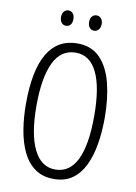

<svg xmlns="http://www.w3.org/2000/svg" viewBox="-97 -951 725 1024"><g transform="rotate(10 265.5 -439.5)"><path d="M479 -358Q479 -283 468 -216.5Q457 -150 432.5 -99Q408 -48 367.5 -19Q327 10 267 10Q206 10 164.5 -20Q123 -50 98.5 -101.5Q74 -153 63 -219.5Q52 -286 52 -359Q52 -542 106.5 -633Q161 -724 267 -724Q344 -724 390.5 -676Q437 -628 458 -545Q479 -462 479 -358ZM109 -358Q109 -205 149.5 -123Q190 -41 266 -41Q344 -41 383 -121Q422 -201 422 -358Q422 -513 383 -593.5Q344 -674 267 -674Q187 -674 148 -592.5Q109 -511 109 -358ZM156 -848Q156 -867 165.5 -878Q175 -889 190 -889Q204 -889 213.5 -878Q223 -867 223 -848Q223 -827 213.5 -816.5Q204 -806 190 -806Q175 -806 165.5 -817Q156 -828 156 -848ZM308 -848Q308 -867 317.5 -878Q327 -889 342 -889Q356 -889 366 -878.5Q376 -868 376 -848Q376 -828 366 -817Q356 -806 342 -806Q327 -806 317.5 -817Q308 -828 308 -848Z"/></g></svg>

Font: Noto Sans Gurmukhi ExtraCondensed Light
Style: Regular
Weight: 300
Width: 2
Designer: Jelle Bosma - Monotype Design Team
Foundry: Monotype Imaging Inc.
Version: Version 2.004; ttfautohint (v1.8.4.7-5d5b)